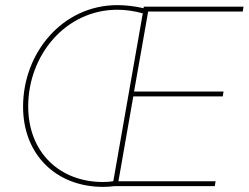

<svg xmlns="http://www.w3.org/2000/svg" viewBox="-20 -726 970 749"><path d="M382 3C397 3 412 2 427 0H818L821 -19H442L500 -350H849L852 -369H503L558 -681H927L930 -700H541L540 -694C505 -702 469 -706 438 -706C223 -706 70 -519 70 -310C70 -120 202 3 382 3ZM90 -311C90 -511 236 -688 438 -688C471 -688 504 -683 537 -674L422 -19C409 -17 396 -16 382 -16C212 -16 90 -132 90 -311Z"/></svg>

Font: Fixel Display Thin
Style: Italic
Weight: 100
Italic angle: -10°
Designer: AlfaBravo + MacPaw
Foundry: Kyrylo Tkachov, Marchela Mozhyna, Serhii Makarenko, Maria Weinstein, Zakhar Kryvoshyya
Version: Version 1.210;Glyphs 3.2 (3217)